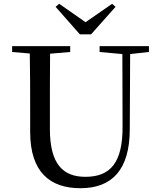

<svg xmlns="http://www.w3.org/2000/svg" viewBox="-20 -975 843 1012"><path d="M292 -955 273 -939 401 -794H460L589 -939L571 -955L431 -858ZM505 -701 625 -690 626 -308C627 -118 562 -43 430 -43C312 -43 243 -110 243 -295V-394C243 -494 243 -594 244 -692L350 -701V-732H44V-701L137 -693C139 -594 139 -493 139 -394V-280C139 -65 246 17 404 17C572 17 663 -82 664 -291L666 -690L765 -701V-732H505Z"/></svg>

Font: Noto Serif CJK SC Medium
Style: Regular
Weight: 500
Designer: Ryoko NISHIZUKA 西塚涼子 (kana & ideographs); Frank Grießhammer (Latin, Greek & Cyrillic); Wenlong ZHANG 张文龙 (bopomofo); San
Foundry: Adobe
Version: Version 2.001;hotconv 1.1.0;makeotfexe 2.6.0